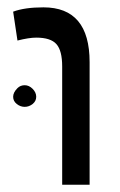

<svg xmlns="http://www.w3.org/2000/svg" viewBox="-20 -516 325 520"><path d="M222.7 -15.6H148.4V-335.9Q148.4 -378.9 132.8 -396.5Q117.2 -414.1 78.1 -414.1Q58.6 -414.1 27.3 -406.2L15.6 -484.4Q46.9 -496.1 97.7 -496.1Q222.7 -496.1 222.7 -347.7ZM27.3 -277.3Q35.2 -285.2 46.9 -285.2Q58.6 -285.2 68.4 -275.4Q78.1 -265.6 78.1 -253.9Q78.1 -242.2 68.4 -234.4Q58.6 -226.6 46.9 -226.6Q35.2 -226.6 25.4 -234.4Q15.6 -242.2 15.6 -253.9Q15.6 -265.6 27.3 -277.3Z"/></svg>

Font: 和音 by 宁静之雨，公众号njzyshare
Style: Regular
Weight: 400
Designer: Steve Matteson
Foundry: Ascender Corporation
Version: Version 6.00;June 8, 2018;FontCreator 11.0.0.2388 32-bit